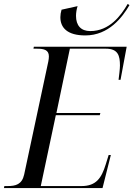

<svg xmlns="http://www.w3.org/2000/svg" viewBox="-42 -950 674 970"><path d="M389 -771C508 -771 577 -864 612 -924L603 -930C569 -871 511 -793 414 -793C367 -793 342 -821 342 -870C342 -885 345 -904 350 -919L269 -901C265 -888 263 -875 263 -863C263 -810 298 -771 389 -771ZM-22 0H476L518 -167H507L492 -119C471 -51 444 -10 370 -10H164L240 -368H462L465 -379H243L311 -704H493C555 -704 564 -668 564 -619C564 -600 559 -564 557 -547H567L598 -714H129L127 -704H145C180 -704 205 -698 205 -665C205 -658 204 -649 202 -639L80 -68C69 -18 37 -10 -4 -10H-20Z"/></svg>

Font: Noto Serif Display SemiCondensed
Style: Italic
Weight: 400
Width: 4
Italic angle: -12°
Designer: Monotype Design Team
Foundry: Monotype Imaging Inc.
Version: Version 2.009